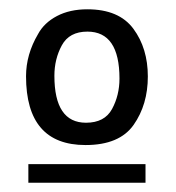

<svg xmlns="http://www.w3.org/2000/svg" viewBox="-20 -723 378 413"><path d="M168 -655Q129 -655 113 -625.5Q97 -596 97 -560Q97 -459 165 -459Q205 -459 221 -488.5Q237 -518 237 -554Q237 -655 168 -655ZM168 -703Q236 -703 267 -661Q298 -619 298 -558.5Q298 -498 267.5 -454.5Q237 -411 164 -411Q36 -411 36 -559Q36 -606 62 -650Q75 -674 102.5 -688.5Q130 -703 168 -703ZM41 -330V-370H293V-330Z"/></svg>

Font: Average Sans
Style: Regular
Weight: 400
Designer: Eduardo Rodriguez Tunni
Foundry: Eduardo Rodriguez Tunni
Version: Version 1.001